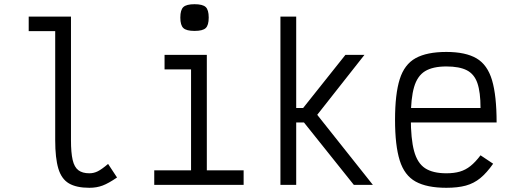

<svg xmlns="http://www.w3.org/2000/svg" viewBox="-20 -879 2440 913"><path d="M405 14Q343.5 14 308 -6.8Q272.5 -27.5 257.5 -77.2Q242.5 -127 242.5 -212.5V-731H116.5V-800H317.5V-212.5Q317.5 -153 325.5 -118.5Q333.5 -84 352.8 -69.5Q372 -55 405 -55Q426 -55 445 -64.5Q464 -74 494 -99.5L536.5 -35Q496.5 -7.5 468.2 3.2Q440 14 405 14Z M888.5 0V-596L935.5 -549H762.5V-618H963.5V0ZM713.5 0V-69H1138.5V0ZM905 -732Q866.5 -732 852 -745.5Q837.5 -759 837.5 -795.5Q837.5 -832 852 -845.5Q866.5 -859 905 -859Q944 -859 958.2 -845.5Q972.5 -832 972.5 -795.5Q972.5 -759 958.2 -745.5Q944 -732 905 -732Z M1313.5 0V-800H1388.5V-365.5H1421.5L1622.5 -618H1713L1488.5 -333L1753 0H1662.5L1425.5 -296.5H1388.5V0Z M2102.5 14Q2010 14 1956.5 -15.5Q1903 -45 1880.8 -116Q1858.5 -187 1858.5 -309Q1858.5 -432 1880.8 -502.5Q1903 -573 1956.5 -602.5Q2010 -632 2102.5 -632Q2194 -632 2246 -601.5Q2298 -571 2319.8 -497.5Q2341.5 -424 2341.5 -296.5H1887.5V-365.5H2265Q2265 -440.5 2250.2 -483.5Q2235.5 -526.5 2200 -544.8Q2164.5 -563 2102.5 -563Q2038 -563 2001.2 -540.5Q1964.5 -518 1949 -464.8Q1933.5 -411.5 1933.5 -318Q1933.5 -218.5 1949 -161Q1964.5 -103.5 2001.2 -79.2Q2038 -55 2102.5 -55Q2139.5 -55 2166.8 -63Q2194 -71 2217.2 -89.5Q2240.5 -108 2265 -140.5L2325 -100.5Q2294.5 -57 2264 -32Q2233.5 -7 2195.2 3.5Q2157 14 2102.5 14Z"/></svg>

Font: Victor Mono Thin
Style: Regular
Weight: 100
Monospace: yes
Designer: Rune Bjørnerås
Version: Version 1.561;gftools[0.9.30]